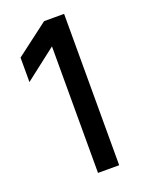

<svg xmlns="http://www.w3.org/2000/svg" viewBox="-142 -822 687 894"><g transform="rotate(-20 202.0 -375.0)"><path d="M185.1 -627 29.8 -506.8V-627.9L190.9 -750H290V0H185.1Z"/></g></svg>

Font: Oakes Grotesk Medium
Style: Regular
Weight: 500
Designer: Samuel Oakes
Foundry: Samuel Oakes
Version: Version 1.000;PS 001.000;hotconv 1.0.88;makeotf.lib2.5.64775